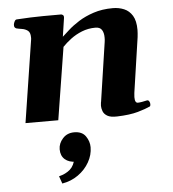

<svg xmlns="http://www.w3.org/2000/svg" viewBox="-55 -545 799 889"><g transform="rotate(-5 345.0 -100.5)"><path d="M605 -351.1 567.4 -95.2Q565.9 -84.5 565.9 -75.7Q565.9 -61 569.6 -54.9Q573.2 -48.8 579.6 -48.8Q586.4 -48.8 598.6 -50.8Q610.8 -52.7 620.1 -55.2Q628.4 -57.6 632.6 -51Q636.7 -44.4 636.7 -37.1Q636.7 -28.3 632.8 -26.4Q613.3 -17.1 575.7 -6.3Q538.1 4.4 478.5 6.3Q448.2 7.3 433.1 -1.7Q418 -10.7 413.1 -24.2Q408.2 -37.6 408.2 -49.3Q408.2 -57.6 409.4 -63.5Q410.6 -69.3 410.6 -69.3L451.2 -342.3Q452.1 -347.7 452.4 -353Q452.6 -358.4 452.6 -363.3Q452.6 -385.3 443.8 -398.7Q435.1 -412.1 414.1 -412.1Q380.4 -412.1 351.1 -400.4Q321.8 -388.7 298.6 -371.1Q275.4 -353.5 259.3 -336.4L205.6 0H53.2L112.3 -379.9Q113.3 -383.8 113.3 -387.2Q113.3 -390.6 113.3 -393.6Q113.3 -416.5 101.6 -425Q89.8 -433.6 74.5 -435.8Q59.1 -438 48.3 -440.9Q43.5 -443.4 41 -447.3Q38.6 -451.2 39.6 -460.4Q40.5 -466.3 44.4 -473.9Q48.3 -481.4 54.2 -481.9Q122.6 -486.3 177.2 -486.6Q231.9 -486.8 261.2 -486.8Q265.1 -486.8 270 -482.9Q274.9 -479 272.9 -467.3L260.3 -383.3Q272 -393.6 292.2 -412.1Q312.5 -430.7 342.5 -449.7Q372.6 -468.8 412.4 -481.9Q452.1 -495.1 502.4 -495.1Q530.3 -495.1 554.2 -485.1Q578.1 -475.1 592.8 -451.2Q607.4 -427.2 607.4 -385.3Q607.4 -377.4 606.7 -368.9Q606 -360.4 605 -351.1ZM273.9 62Q310.5 62 327.1 85.9Q343.8 109.9 343.8 137.2Q343.8 173.3 324.7 206.8Q305.7 240.2 272.9 263.4Q240.2 286.6 198.7 293.5L186.5 258.8Q218.3 251 238.3 233.4Q258.3 215.8 264.6 180.7L271 198.2Q238.3 198.2 219.2 181.6Q200.2 165 200.2 134.8Q200.2 107.4 220.5 84.7Q240.7 62 273.9 62Z"/></g></svg>

Font: Gelasio
Style: Italic
Weight: 400
Italic angle: -8.5°
Designer: Eben Sorkin
Foundry: Eben Sorkin
Version: Version 1.008